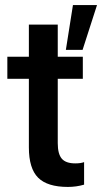

<svg xmlns="http://www.w3.org/2000/svg" viewBox="-20 -732 403 758"><path d="M312 -92V-3Q281 6 248 6Q167 6 130.5 -30.5Q94 -67 94 -150V-421H9V-508H94V-635H208V-508H307V-421H208V-167Q208 -124 224 -105.5Q240 -87 277 -87Q299 -87 312 -92ZM240 -535 268 -712H363L306 -535Z"/></svg>

Font: CST
Style: Medium
Weight: 500
Version: Version 1.00